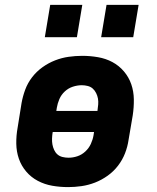

<svg xmlns="http://www.w3.org/2000/svg" viewBox="-20 -756 640 784"><path d="M258 8Q225 8 193.5 2.5Q162 -3 134.5 -17.5Q107 -32 87 -55.5Q67 -79 57 -108Q47 -137 46.5 -169.5Q46 -202 52 -235L68 -335Q73 -363 83 -390Q93 -417 111 -440.5Q129 -464 153.5 -481.5Q178 -499 205 -509.5Q232 -520 260 -524Q288 -528 316 -528Q348 -528 380 -522.5Q412 -517 439 -502.5Q466 -488 486 -464.5Q506 -441 516 -412Q526 -383 526.5 -350.5Q527 -318 522 -285L505 -185Q501 -157 490.5 -130Q480 -103 462 -79.5Q444 -56 419.5 -38.5Q395 -21 368 -10.5Q341 0 313 4Q285 8 258 8ZM210 -303H378V-304Q380 -317 381 -329.5Q382 -342 380 -353.5Q378 -365 372.5 -376Q367 -387 358.5 -394.5Q350 -402 338 -405Q326 -408 314 -408Q296 -408 277.5 -402Q259 -396 244.5 -382.5Q230 -369 222.5 -351.5Q215 -334 212 -316ZM260 -112Q278 -112 296 -118Q314 -124 328.5 -137.5Q343 -151 351 -168.5Q359 -186 362 -204L364 -217H196L195 -216Q193 -203 192.5 -190.5Q192 -178 194 -166.5Q196 -155 201 -144Q206 -133 214.5 -125.5Q223 -118 235 -115Q247 -112 260 -112ZM393 -604 415 -736H546L524 -604ZM163 -604 185 -736H316L294 -604Z"/></svg>

Font: Iosevka SS04 Hv Ex Obl
Style: Regular
Weight: 900
Width: 7
Italic angle: -9°
Monospace: yes
Designer: Belleve Invis
Foundry: Belleve Invis
Version: Version 19.0.0; ttfautohint (v1.8.4)